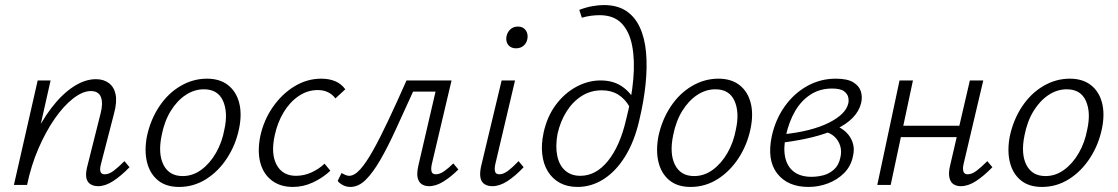

<svg xmlns="http://www.w3.org/2000/svg" viewBox="-20 -731 4418 759"><path d="M368 5Q350 5 337.5 -3Q325 -11 321.5 -27Q318 -43 324 -69L378 -284Q388 -323 379 -347Q370 -371 339 -371Q307 -371 269.5 -342Q232 -313 196.5 -262Q161 -211 132 -144Q103 -77 87 0H48Q71 -95 106 -172Q141 -249 183 -304Q225 -359 270.5 -388.5Q316 -418 359 -418Q390 -418 410.5 -402.5Q431 -387 437 -357.5Q443 -328 431 -283L379 -82Q374 -64 377 -53Q380 -42 394 -42Q411 -42 429.5 -56Q448 -70 472 -94L492 -70Q458 -35 427 -15Q396 5 368 5ZM35 0 129 -413H180L87 0Z M688 8Q636 8 604 -18.5Q572 -45 561 -90.5Q550 -136 561 -193Q575 -258 609.5 -310Q644 -362 693.5 -391Q743 -420 798 -420Q849 -420 881.5 -394.5Q914 -369 925.5 -324.5Q937 -280 925 -222Q912 -159 878 -106.5Q844 -54 795 -23Q746 8 688 8ZM702 -35Q742 -35 776 -60Q810 -85 834 -127Q858 -169 867 -219Q882 -287 861.5 -332.5Q841 -378 786 -378Q748 -378 714 -355.5Q680 -333 655 -292.5Q630 -252 619 -196Q604 -123 626.5 -79Q649 -35 702 -35Z M1138 8Q1088 8 1054.5 -17.5Q1021 -43 1009 -88Q997 -133 1009 -193Q1023 -257 1059 -308.5Q1095 -360 1144.5 -390Q1194 -420 1250 -420Q1281 -420 1305 -410Q1329 -400 1345 -378L1306 -342Q1294 -358 1276.5 -366.5Q1259 -375 1236 -375Q1196 -375 1161 -351.5Q1126 -328 1101.5 -287.5Q1077 -247 1066 -196Q1050 -123 1073.5 -79.5Q1097 -36 1150 -36Q1182 -36 1211.5 -49.5Q1241 -63 1263 -84L1286 -56Q1256 -28 1217.5 -10Q1179 8 1138 8Z M1365 8Q1349 8 1335 0.5Q1321 -7 1315 -16L1330 -47Q1337 -43 1345 -39.5Q1353 -36 1360 -36Q1381 -36 1404 -61.5Q1427 -87 1454.5 -136Q1482 -185 1515 -255Q1548 -325 1587 -413H1734L1725 -369H1613Q1576 -288 1544.5 -219Q1513 -150 1483.5 -99Q1454 -48 1425.5 -20Q1397 8 1365 8ZM1676 5Q1659 5 1647 -3Q1635 -11 1631 -28.5Q1627 -46 1634 -77L1712 -413H1765L1687 -82Q1683 -64 1686 -53Q1689 -42 1703 -42Q1719 -42 1737 -55Q1755 -68 1772 -85L1792 -61Q1764 -33 1734 -14Q1704 5 1676 5Z M1926 5Q1908 5 1895.5 -3Q1883 -11 1879.5 -27.5Q1876 -44 1881 -70L1963 -413H2016L1938 -82Q1934 -64 1937 -53Q1940 -42 1954 -42Q1970 -42 1988.5 -56Q2007 -70 2030 -94L2050 -70Q2017 -35 1986 -15Q1955 5 1926 5ZM2020 -540Q2007 -540 1997.5 -546Q1988 -552 1984 -562.5Q1980 -573 1982 -586Q1985 -603 1997 -614.5Q2009 -626 2027 -626Q2041 -626 2050 -619.5Q2059 -613 2063 -602.5Q2067 -592 2065 -578Q2062 -561 2050 -550.5Q2038 -540 2020 -540Z M2263 8Q2223 8 2193.5 -8Q2164 -24 2146 -53Q2128 -82 2123.5 -121.5Q2119 -161 2129 -207Q2143 -271 2177.5 -317Q2212 -363 2258.5 -388Q2305 -413 2354 -413Q2402 -413 2435.5 -391.5Q2469 -370 2488 -335L2468 -310Q2450 -341 2423 -357.5Q2396 -374 2359 -374Q2315 -374 2279.5 -351.5Q2244 -329 2219.5 -290Q2195 -251 2184 -202Q2175 -152 2183 -114.5Q2191 -77 2214.5 -56.5Q2238 -36 2274 -36Q2336 -36 2383.5 -95Q2431 -154 2455 -258Q2477 -343 2483.5 -418Q2490 -493 2479 -550Q2468 -607 2437 -639Q2406 -671 2350 -671Q2333 -671 2315 -668.5Q2297 -666 2280 -661L2270 -692Q2296 -702 2321 -706.5Q2346 -711 2367 -711Q2420 -711 2455 -688Q2490 -665 2509.5 -622.5Q2529 -580 2534 -523Q2539 -466 2532 -398Q2525 -330 2507 -255Q2488 -172 2451.5 -113Q2415 -54 2366.5 -23Q2318 8 2263 8Z M2710 8Q2658 8 2626 -18.5Q2594 -45 2583 -90.5Q2572 -136 2583 -193Q2597 -258 2631.5 -310Q2666 -362 2715.5 -391Q2765 -420 2820 -420Q2871 -420 2903.5 -394.5Q2936 -369 2947.5 -324.5Q2959 -280 2947 -222Q2934 -159 2900 -106.5Q2866 -54 2817 -23Q2768 8 2710 8ZM2724 -35Q2764 -35 2798 -60Q2832 -85 2856 -127Q2880 -169 2889 -219Q2904 -287 2883.5 -332.5Q2863 -378 2808 -378Q2770 -378 2736 -355.5Q2702 -333 2677 -292.5Q2652 -252 2641 -196Q2626 -123 2648.5 -79Q2671 -35 2724 -35Z M3176 8Q3094 8 3052.5 -45Q3011 -98 3031 -193Q3046 -260 3082.5 -311Q3119 -362 3171 -391Q3223 -420 3284 -420Q3329 -420 3352.5 -406Q3376 -392 3383 -370Q3390 -348 3384 -323Q3376 -291 3350.5 -265Q3325 -239 3285 -220.5Q3245 -202 3193 -189Q3141 -176 3079 -168L3077 -200Q3189 -212 3256 -245.5Q3323 -279 3333 -321Q3336 -331 3333.5 -345Q3331 -359 3317 -370Q3303 -381 3269 -381Q3221 -381 3184 -357Q3147 -333 3123 -291.5Q3099 -250 3087 -196Q3076 -146 3084 -109Q3092 -72 3118.5 -52Q3145 -32 3188 -32Q3211 -32 3234.5 -38Q3258 -44 3277 -61Q3296 -78 3302 -108Q3308 -132 3301.5 -154Q3295 -176 3278 -191.5Q3261 -207 3236 -211L3273 -237Q3290 -233 3306 -223Q3322 -213 3334.5 -197.5Q3347 -182 3352.5 -161Q3358 -140 3352 -114Q3344 -74 3317 -47Q3290 -20 3253 -6Q3216 8 3176 8Z M3778 5Q3761 5 3749 -3Q3737 -11 3733 -29.5Q3729 -48 3736 -77L3814 -413H3867L3789 -82Q3785 -64 3788.5 -53Q3792 -42 3805 -42Q3822 -42 3840.5 -56Q3859 -70 3883 -94L3903 -70Q3869 -35 3838 -15Q3807 5 3778 5ZM3448 0 3536 -413H3589L3501 0ZM3512 -189 3522 -234H3803L3793 -189Z M4099 8Q4047 8 4015 -18.5Q3983 -45 3972 -90.5Q3961 -136 3972 -193Q3986 -258 4020.5 -310Q4055 -362 4104.5 -391Q4154 -420 4209 -420Q4260 -420 4292.5 -394.5Q4325 -369 4336.5 -324.5Q4348 -280 4336 -222Q4323 -159 4289 -106.5Q4255 -54 4206 -23Q4157 8 4099 8ZM4113 -35Q4153 -35 4187 -60Q4221 -85 4245 -127Q4269 -169 4278 -219Q4293 -287 4272.5 -332.5Q4252 -378 4197 -378Q4159 -378 4125 -355.5Q4091 -333 4066 -292.5Q4041 -252 4030 -196Q4015 -123 4037.5 -79Q4060 -35 4113 -35Z"/></svg>

Font: Ysabeau Office Light
Style: Italic
Weight: 300
Italic angle: -12°
Designer: Christian Thalmann (Catharsis Fonts)
Version: Version 2.001;gftools[0.9.30]; featfreeze: tnum,lnum,ss02